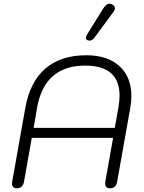

<svg xmlns="http://www.w3.org/2000/svg" viewBox="-20 -1009 778 1039"><path d="M45 -16Q45 -22 46 -26L117 -425Q142 -566 225.5 -638Q309 -710 447 -710Q562 -710 626.5 -651Q691 -592 691 -489Q691 -458 685 -425L614 -26Q611 -8 601 1Q591 10 576 10Q549 10 549 -16Q549 -22 550 -26L592 -263H152L110 -26Q107 -8 96.5 1Q86 10 71 10Q59 10 52 3.5Q45 -3 45 -16ZM601 -317 621 -428Q627 -463 627 -491Q627 -654 441 -654Q222 -654 181 -428L162 -317ZM445 -805Q445 -812 451 -822L538 -962Q555 -989 572 -989Q580 -989 588 -984Q602 -976 602 -965Q602 -955 592 -942L490 -804Q478 -789 464 -789Q461 -789 455 -791Q445 -795 445 -805Z"/></svg>

Font: Kodchasan Light
Style: Italic
Weight: 300
Italic angle: -10°
Version: Version 1.000; ttfautohint (v1.6)